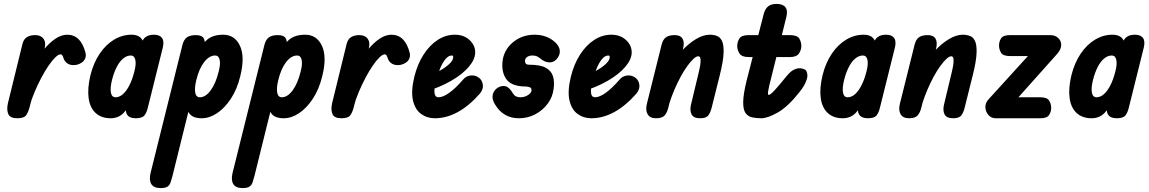

<svg xmlns="http://www.w3.org/2000/svg" viewBox="-20 -603 5859 979"><path d="M68 0Q32 0 22.5 -21Q13 -42 20 -75L94 -377Q100 -403 117 -413.5Q134 -424 159 -424Q188 -424 201.5 -406Q215 -388 208 -359L131 -57Q124 -30 113 -15Q102 0 68 0ZM131 -61 144 -264Q172 -313 202 -349Q232 -385 262.5 -405.5Q293 -426 323 -426Q392 -426 416 -334Q421 -314 410.5 -297.5Q400 -281 373 -273Q346 -267 327 -277.5Q308 -288 302 -312Q297 -326 289 -326Q278 -326 262 -310.5Q246 -295 227.5 -268Q209 -241 191 -207Q173 -173 157 -135.5Q141 -98 131 -61Z M544 0Q497 0 468 -26.5Q439 -53 432 -102Q425 -151 441 -219Q457 -283 488.5 -329.5Q520 -376 562 -401Q604 -426 650 -426Q691 -426 705.5 -399.5Q720 -373 715 -325.5Q710 -278 693 -214Q676 -152 656.5 -103.5Q637 -55 610.5 -27.5Q584 0 544 0ZM569 -107Q589 -107 607 -123Q625 -139 640 -168.5Q655 -198 665 -238Q675 -276 670 -298Q665 -320 647 -320Q627 -320 608.5 -305Q590 -290 575.5 -262Q561 -234 551 -195Q541 -154 545.5 -130.5Q550 -107 569 -107ZM672 0Q639 0 627.5 -19.5Q616 -39 625 -74L701 -379Q712 -426 765 -426Q794 -426 806 -409.5Q818 -393 810 -360L734 -55Q728 -29 716.5 -14.5Q705 0 672 0Z M799 356Q764 356 751.5 335.5Q739 315 748 278L910 -373Q917 -401 933 -412.5Q949 -424 979 -424Q1010 -424 1019.5 -406.5Q1029 -389 1020 -354L859 296Q854 314 849.5 327.5Q845 341 834 348.5Q823 356 799 356ZM1009 0Q963 0 945.5 -24.5Q928 -49 932 -98Q936 -147 954 -219Q970 -283 988 -329Q1006 -375 1036 -400.5Q1066 -426 1118 -426Q1177 -426 1203.5 -369.5Q1230 -313 1205 -214Q1189 -148 1157.5 -100Q1126 -52 1087 -26Q1048 0 1009 0ZM999 -107Q1028 -107 1054 -142Q1080 -177 1095 -238Q1105 -276 1100 -298Q1095 -320 1077 -320Q1047 -320 1021 -286.5Q995 -253 981 -195Q971 -154 975.5 -130.5Q980 -107 999 -107Z M1217 356Q1182 356 1169.5 335.5Q1157 315 1166 278L1328 -373Q1335 -401 1351 -412.5Q1367 -424 1397 -424Q1428 -424 1437.5 -406.5Q1447 -389 1438 -354L1277 296Q1272 314 1267.5 327.5Q1263 341 1252 348.5Q1241 356 1217 356ZM1427 0Q1381 0 1363.5 -24.5Q1346 -49 1350 -98Q1354 -147 1372 -219Q1388 -283 1406 -329Q1424 -375 1454 -400.5Q1484 -426 1536 -426Q1595 -426 1621.5 -369.5Q1648 -313 1623 -214Q1607 -148 1575.5 -100Q1544 -52 1505 -26Q1466 0 1427 0ZM1417 -107Q1446 -107 1472 -142Q1498 -177 1513 -238Q1523 -276 1518 -298Q1513 -320 1495 -320Q1465 -320 1439 -286.5Q1413 -253 1399 -195Q1389 -154 1393.5 -130.5Q1398 -107 1417 -107Z M1721 0Q1685 0 1675.5 -21Q1666 -42 1673 -75L1747 -377Q1753 -403 1770 -413.5Q1787 -424 1812 -424Q1841 -424 1854.5 -406Q1868 -388 1861 -359L1784 -57Q1777 -30 1766 -15Q1755 0 1721 0ZM1784 -61 1797 -264Q1825 -313 1855 -349Q1885 -385 1915.5 -405.5Q1946 -426 1976 -426Q2045 -426 2069 -334Q2074 -314 2063.5 -297.5Q2053 -281 2026 -273Q1999 -267 1980 -277.5Q1961 -288 1955 -312Q1950 -326 1942 -326Q1931 -326 1915 -310.5Q1899 -295 1880.5 -268Q1862 -241 1844 -207Q1826 -173 1810 -135.5Q1794 -98 1784 -61Z M2197 0Q2157 0 2126.5 -22.5Q2096 -45 2085.5 -92Q2075 -139 2093 -213Q2109 -277 2140 -325Q2171 -373 2212 -399.5Q2253 -426 2299 -426Q2345 -426 2374 -399Q2403 -372 2403 -336Q2403 -301 2371 -263Q2339 -225 2281.5 -191.5Q2224 -158 2145 -134L2158 -217Q2187 -224 2217.5 -240Q2248 -256 2269.5 -275.5Q2291 -295 2291 -312Q2291 -316 2289.5 -318Q2288 -320 2284 -320Q2266 -320 2250.5 -300.5Q2235 -281 2223 -251Q2211 -221 2203 -189Q2193 -153 2195.5 -130Q2198 -107 2216 -107Q2239 -107 2271 -130Q2303 -153 2342 -198Q2356 -215 2379.5 -218Q2403 -221 2423 -206Q2439 -193 2442 -171Q2445 -149 2428 -127Q2373 -64 2315 -32Q2257 0 2197 0Z M2626 0Q2547 0 2505 -69Q2487 -97 2492.5 -120.5Q2498 -144 2520 -157Q2540 -168 2558.5 -163Q2577 -158 2596 -126Q2607 -107 2633 -107Q2655 -107 2672 -118Q2689 -129 2690 -141Q2692 -155 2680 -158.5Q2668 -162 2660 -162Q2587 -162 2560.5 -201Q2534 -240 2544 -302Q2555 -356 2600 -391Q2645 -426 2706 -426Q2766 -426 2808 -390Q2833 -368 2834.5 -344Q2836 -320 2816 -299Q2800 -283 2777.5 -285Q2755 -287 2732 -307Q2725 -313 2716 -316.5Q2707 -320 2695 -320Q2680 -320 2669.5 -313.5Q2659 -307 2657 -296Q2656 -289 2659.5 -281Q2663 -273 2679 -273Q2735 -273 2763 -257.5Q2791 -242 2799.5 -214.5Q2808 -187 2803 -151Q2798 -108 2772.5 -74Q2747 -40 2709 -20Q2671 0 2626 0Z M2995 0Q2955 0 2924.5 -22.5Q2894 -45 2883.5 -92Q2873 -139 2891 -213Q2907 -277 2938 -325Q2969 -373 3010 -399.5Q3051 -426 3097 -426Q3143 -426 3172 -399Q3201 -372 3201 -336Q3201 -301 3169 -263Q3137 -225 3079.5 -191.5Q3022 -158 2943 -134L2956 -217Q2985 -224 3015.5 -240Q3046 -256 3067.5 -275.5Q3089 -295 3089 -312Q3089 -316 3087.5 -318Q3086 -320 3082 -320Q3064 -320 3048.5 -300.5Q3033 -281 3021 -251Q3009 -221 3001 -189Q2991 -153 2993.5 -130Q2996 -107 3014 -107Q3037 -107 3069 -130Q3101 -153 3140 -198Q3154 -215 3177.5 -218Q3201 -221 3221 -206Q3237 -193 3240 -171Q3243 -149 3226 -127Q3171 -64 3113 -32Q3055 0 2995 0Z M3550 0Q3516 0 3506 -20.5Q3496 -41 3504 -72L3544 -239Q3547 -250 3550 -268Q3553 -286 3552 -301Q3551 -316 3540 -316Q3530 -316 3515.5 -302.5Q3501 -289 3484 -265.5Q3467 -242 3450.5 -211.5Q3434 -181 3419 -146Q3404 -111 3393 -76L3392 -258Q3420 -305 3455.5 -343Q3491 -381 3528.5 -403.5Q3566 -426 3599 -426Q3618 -426 3635 -420Q3652 -414 3661.5 -394Q3671 -374 3669.5 -332.5Q3668 -291 3650 -219L3609 -55Q3603 -30 3592 -15Q3581 0 3550 0ZM3325 0Q3294 0 3282 -21Q3270 -42 3279 -76L3353 -373Q3360 -402 3376 -413Q3392 -424 3420 -424Q3449 -424 3460 -406Q3471 -388 3463 -355L3388 -55Q3382 -30 3369.5 -15Q3357 0 3325 0Z M3798 -312Q3762 -312 3750.5 -330.5Q3739 -349 3739 -368Q3739 -389 3750 -406.5Q3761 -424 3798 -424H4007Q4045 -424 4055.5 -406.5Q4066 -389 4066 -368Q4066 -349 4054 -330.5Q4042 -312 4007 -312ZM3862 0Q3837 0 3815.5 -4.5Q3794 -9 3781.5 -26.5Q3769 -44 3769.5 -83.5Q3770 -123 3787 -192L3875 -535Q3883 -560 3898 -571.5Q3913 -583 3940 -583Q3972 -583 3985 -566Q3998 -549 3989 -514L3902 -165Q3899 -153 3896.5 -136Q3894 -119 3900 -119Q3908 -119 3930.5 -143.5Q3953 -168 3986 -209Q4009 -238 4026 -246.5Q4043 -255 4056 -255Q4070 -255 4083.5 -248.5Q4097 -242 4097 -214Q4097 -206 4088.5 -184.5Q4080 -163 4057 -134Q3998 -59 3946 -29.5Q3894 0 3862 0Z M4277 0Q4230 0 4201 -26.5Q4172 -53 4165 -102Q4158 -151 4174 -219Q4190 -283 4221.5 -329.5Q4253 -376 4295 -401Q4337 -426 4383 -426Q4424 -426 4438.5 -399.5Q4453 -373 4448 -325.5Q4443 -278 4426 -214Q4409 -152 4389.5 -103.5Q4370 -55 4343.5 -27.5Q4317 0 4277 0ZM4302 -107Q4322 -107 4340 -123Q4358 -139 4373 -168.5Q4388 -198 4398 -238Q4408 -276 4403 -298Q4398 -320 4380 -320Q4360 -320 4341.5 -305Q4323 -290 4308.5 -262Q4294 -234 4284 -195Q4274 -154 4278.5 -130.5Q4283 -107 4302 -107ZM4405 0Q4372 0 4360.5 -19.5Q4349 -39 4358 -74L4434 -379Q4445 -426 4498 -426Q4527 -426 4539 -409.5Q4551 -393 4543 -360L4467 -55Q4461 -29 4449.5 -14.5Q4438 0 4405 0Z M4840 0Q4806 0 4796 -20.5Q4786 -41 4794 -72L4834 -239Q4837 -250 4840 -268Q4843 -286 4842 -301Q4841 -316 4830 -316Q4820 -316 4805.5 -302.5Q4791 -289 4774 -265.5Q4757 -242 4740.5 -211.5Q4724 -181 4709 -146Q4694 -111 4683 -76L4682 -258Q4710 -305 4745.5 -343Q4781 -381 4818.5 -403.5Q4856 -426 4889 -426Q4908 -426 4925 -420Q4942 -414 4951.5 -394Q4961 -374 4959.5 -332.5Q4958 -291 4940 -219L4899 -55Q4893 -30 4882 -15Q4871 0 4840 0ZM4615 0Q4584 0 4572 -21Q4560 -42 4569 -76L4643 -373Q4650 -402 4666 -413Q4682 -424 4710 -424Q4739 -424 4750 -406Q4761 -388 4753 -355L4678 -55Q4672 -30 4659.5 -15Q4647 0 4615 0Z M5056 0Q5035 0 5020.5 -16Q5006 -32 5004.5 -54.5Q5003 -77 5020 -96L5274 -375L5295 -317H5131Q5094 -317 5084 -334.5Q5074 -352 5074 -371Q5074 -391 5084.5 -407.5Q5095 -424 5131 -424H5334Q5359 -424 5374.5 -410.5Q5390 -397 5391 -375.5Q5392 -354 5372 -330L5122 -50L5110 -107H5284Q5319 -107 5329.5 -90Q5340 -73 5340 -53Q5340 -34 5329.5 -17Q5319 0 5284 0Z M5546 0Q5499 0 5470 -26.5Q5441 -53 5434 -102Q5427 -151 5443 -219Q5459 -283 5490.5 -329.5Q5522 -376 5564 -401Q5606 -426 5652 -426Q5693 -426 5707.5 -399.5Q5722 -373 5717 -325.5Q5712 -278 5695 -214Q5678 -152 5658.5 -103.5Q5639 -55 5612.5 -27.5Q5586 0 5546 0ZM5571 -107Q5591 -107 5609 -123Q5627 -139 5642 -168.5Q5657 -198 5667 -238Q5677 -276 5672 -298Q5667 -320 5649 -320Q5629 -320 5610.5 -305Q5592 -290 5577.5 -262Q5563 -234 5553 -195Q5543 -154 5547.5 -130.5Q5552 -107 5571 -107ZM5674 0Q5641 0 5629.5 -19.5Q5618 -39 5627 -74L5703 -379Q5714 -426 5767 -426Q5796 -426 5808 -409.5Q5820 -393 5812 -360L5736 -55Q5730 -29 5718.5 -14.5Q5707 0 5674 0Z"/></svg>

Font: Edu TAS Beginner
Style: Bold
Weight: 700
Version: Version 1.003